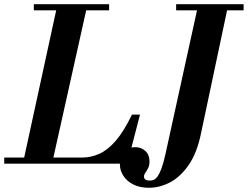

<svg xmlns="http://www.w3.org/2000/svg" viewBox="-47 -774 1172 908"><path d="M61 0 225 -754H367L199 0ZM-27 0V-29H343Q384 -29 423.5 -47Q463 -65 501 -109Q539 -153 577 -232H615L555 0ZM113 -725V-754H469V-725ZM657 114Q614 114 583.5 98.5Q553 83 536.5 57.5Q520 32 520 4Q520 -28 539.5 -53Q559 -78 593 -78Q621 -78 640.5 -60Q660 -42 660 -11Q660 8 653.5 21Q647 34 640.5 43Q634 52 634 61Q634 80 662 80Q672 80 681 76Q690 72 699 59Q708 46 717 21.5Q726 -3 735 -43L891 -754H1033L904 -145Q885 -51 845.5 6Q806 63 757 88.5Q708 114 657 114ZM786 -725V-754H1105V-725Z"/></svg>

Font: Libre Bodoni SemiBold
Style: Italic
Weight: 600
Italic angle: -13°
Version: Version 2.003